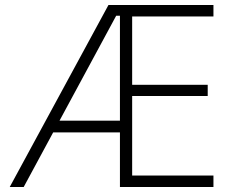

<svg xmlns="http://www.w3.org/2000/svg" viewBox="-20 -750 954 770"><path d="M19 0 415 -730H836V-684H510V-410H813V-365H510V-46H836V0H461V-687H446L75 0ZM175 -219V-266H487V-219Z"/></svg>

Font: M PLUS 1 Light
Style: Regular
Weight: 300
Designer: Coji Morishita
Foundry: UNDERFOREST DESIGN
Version: Version 1.001